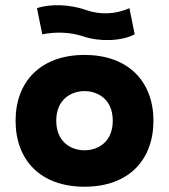

<svg xmlns="http://www.w3.org/2000/svg" viewBox="-20 -690 640 727"><path d="M300 -345C348 -345 407 -316 407 -233C407 -154 353 -121 300 -121C247 -121 193 -154 193 -233C193 -316 252 -345 300 -345ZM39 -233C39 -84 133 17 300 17C467 17 561 -84 561 -233C561 -380 467 -482 300 -482C133 -482 39 -380 39 -233ZM120 -659 140 -560C189 -570 246 -569 296 -552C354 -532 439 -533 490 -560L470 -659C419 -636 360 -633 306 -652C245 -674 169 -676 120 -659Z"/></svg>

Font: Kreadon Extra Bold
Style: Regular
Weight: 800
Designer: kohakuno
Foundry: StudioGnu
Version: Version 1.000;Glyphs 3.1.2 (3151)